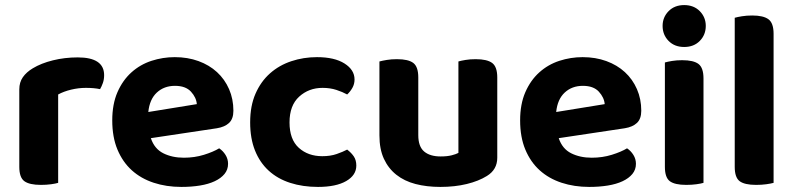

<svg xmlns="http://www.w3.org/2000/svg" viewBox="-20 -721 3128 756"><path d="M209 -1Q199 2 181 4.5Q163 7 141 7Q96 7 76 -7.5Q56 -22 56 -64V-369Q56 -397 70 -417Q84 -437 109 -452Q142 -472 188.5 -483.5Q235 -495 286 -495Q390 -495 390 -425Q390 -408 385 -394Q380 -380 374 -370Q351 -375 318 -375Q289 -375 260 -368Q231 -361 209 -349Z M574 -177Q588 -135 623 -117.5Q658 -100 704 -100Q746 -100 783 -111.5Q820 -123 843 -137Q858 -127 868 -111Q878 -95 878 -76Q878 -53 864 -36Q850 -19 825.5 -7.5Q801 4 767.5 9.5Q734 15 694 15Q635 15 585 -1.5Q535 -18 499 -50.5Q463 -83 442.5 -132Q422 -181 422 -247Q422 -311 442.5 -358Q463 -405 497.5 -436Q532 -467 576.5 -481.5Q621 -496 668 -496Q719 -496 761.5 -480.5Q804 -465 834.5 -437Q865 -409 882 -370Q899 -331 899 -285Q899 -253 882 -237Q865 -221 834 -216ZM669 -383Q626 -383 597.5 -356.5Q569 -330 564 -280L755 -311Q753 -337 732 -360Q711 -383 669 -383Z M1250 -375Q1196 -375 1158 -340.5Q1120 -306 1120 -239Q1120 -172 1156.5 -139Q1193 -106 1249 -106Q1281 -106 1305.5 -114.5Q1330 -123 1347 -132Q1364 -119 1373.5 -104.5Q1383 -90 1383 -69Q1383 -31 1343 -8Q1303 15 1232 15Q1172 15 1122.5 -1Q1073 -17 1038 -49Q1003 -81 984 -128.5Q965 -176 965 -239Q965 -304 986 -352Q1007 -400 1043 -432Q1079 -464 1127 -480Q1175 -496 1228 -496Q1297 -496 1336.5 -471Q1376 -446 1376 -408Q1376 -390 1367.5 -375Q1359 -360 1347 -349Q1329 -359 1304.5 -367Q1280 -375 1250 -375Z M1938 -100Q1938 -53 1897 -28Q1865 -8 1818 3.5Q1771 15 1714 15Q1660 15 1616 3.5Q1572 -8 1540.5 -33Q1509 -58 1491.5 -96Q1474 -134 1474 -188V-479Q1485 -482 1503 -485Q1521 -488 1543 -488Q1588 -488 1607.5 -473Q1627 -458 1627 -416V-189Q1627 -144 1650 -124.5Q1673 -105 1715 -105Q1741 -105 1758.5 -109.5Q1776 -114 1785 -119V-479Q1795 -482 1813 -485Q1831 -488 1853 -488Q1898 -488 1918 -473Q1938 -458 1938 -416V-100Z M2180 -177Q2194 -135 2229 -117.5Q2264 -100 2310 -100Q2352 -100 2389 -111.5Q2426 -123 2449 -137Q2464 -127 2474 -111Q2484 -95 2484 -76Q2484 -53 2470 -36Q2456 -19 2431.5 -7.5Q2407 4 2373.5 9.5Q2340 15 2300 15Q2241 15 2191 -1.5Q2141 -18 2105 -50.5Q2069 -83 2048.5 -132Q2028 -181 2028 -247Q2028 -311 2048.5 -358Q2069 -405 2103.5 -436Q2138 -467 2182.5 -481.5Q2227 -496 2274 -496Q2325 -496 2367.5 -480.5Q2410 -465 2440.5 -437Q2471 -409 2488 -370Q2505 -331 2505 -285Q2505 -253 2488 -237Q2471 -221 2440 -216ZM2275 -383Q2232 -383 2203.5 -356.5Q2175 -330 2170 -280L2361 -311Q2359 -337 2338 -360Q2317 -383 2275 -383Z M2750 -1Q2740 2 2722 4.5Q2704 7 2682 7Q2637 7 2617.5 -7.5Q2598 -22 2598 -64V-475Q2608 -478 2626 -481Q2644 -484 2666 -484Q2711 -484 2730.5 -469Q2750 -454 2750 -412ZM2589 -619Q2589 -653 2612.5 -677Q2636 -701 2674 -701Q2712 -701 2735.5 -677Q2759 -653 2759 -619Q2759 -584 2735.5 -560Q2712 -536 2674 -536Q2636 -536 2612.5 -560Q2589 -584 2589 -619Z M2957 7Q2912 7 2892.5 -7.5Q2873 -22 2873 -64V-651Q2883 -654 2901.5 -657Q2920 -660 2942 -660Q2986 -660 3006 -645Q3026 -630 3026 -588V-1Q3015 2 2997 4.5Q2979 7 2957 7Z"/></svg>

Font: Baloo Paaji 2
Style: Bold
Weight: 700
Designer: Shuchita Grover, Noopur Datye and Ek Type
Foundry: Ek Type
Version: Version 1.640;hotconv 1.0.111;makeotfexe 2.5.65597; ttfautoh